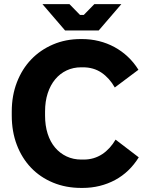

<svg xmlns="http://www.w3.org/2000/svg" viewBox="-20 -902 720 934"><path d="M375.2 12.2H381.6Q425.2 12.2 465.1 2.3Q505 -7.6 540.1 -26.5Q575.2 -45.4 604.1 -73.2Q633 -101 655 -136.6L542.2 -222.8Q529.4 -200.8 512.8 -182.6Q496.2 -164.4 476.9 -151.8Q457.6 -139.2 435.1 -132.5Q412.6 -125.8 387.2 -125.8H375.6Q336.4 -125.8 303.9 -141.1Q271.4 -156.4 247.9 -184.2Q224.4 -212 211.8 -251.5Q199.2 -291 199.2 -340V-359.4Q199.2 -408.8 212.1 -448.3Q225 -487.8 248.3 -515.9Q271.6 -544 303.9 -559.3Q336.2 -574.6 375 -574.6H383.6Q435.2 -574.6 473.7 -548.6Q512.2 -522.6 538.4 -476.4L653.4 -562.6Q631.4 -598.2 601.8 -626Q572.2 -653.8 536.8 -673Q501.4 -692.2 461.5 -702.1Q421.6 -712 379 -712H372.6Q299.4 -712 237.8 -685.6Q176.2 -659.2 131.7 -612.8Q87.2 -566.4 62.2 -501.6Q37.2 -436.8 37.2 -359.4V-340.4Q37.2 -262 61.8 -197.4Q86.4 -132.8 130.9 -86.2Q175.4 -39.6 237.8 -13.7Q300.2 12.2 375.2 12.2ZM296.6 -753.8H460.2L570.4 -882H439L387.4 -829.2H369.4L317.8 -882H186.4Z"/></svg>

Font: Fixel Variable
Style: Regular
Weight: 100
Width: 3
Designer: AlfaBravo + MacPaw
Foundry: Kyrylo Tkachov, Marchela Mozhyna, Serhii Makarenko, Maria Weinstein, Zakhar Kryvoshyya
Version: Version 1.211